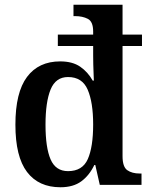

<svg xmlns="http://www.w3.org/2000/svg" viewBox="-20 -780 633 810"><path d="M235 10Q143 10 94 -54.5Q45 -119 45 -254Q45 -390 94 -455.5Q143 -521 234 -521Q286 -521 318.5 -498.5Q351 -476 371 -440H376Q376 -445 375 -465Q374 -485 373.5 -508Q373 -531 373 -547V-586H224V-634H373V-647Q373 -689 350.5 -700.5Q328 -712 297 -712H290V-760H497V-634H579V-586H497V-121Q497 -76 517 -62Q537 -48 569 -48H577V0H401L382 -84H378Q357 -40 323 -15Q289 10 235 10ZM267 -58Q328 -58 350.5 -109Q373 -160 373 -255Q373 -348 350 -401.5Q327 -455 267 -455Q215 -455 193.5 -402.5Q172 -350 172 -254Q172 -157 193.5 -107.5Q215 -58 267 -58Z"/></svg>

Font: Noto Serif Hebrew SemiCondensed SemiBold
Style: Regular
Weight: 600
Width: 4
Designer: Monotype Design Team
Foundry: Monotype Imaging Inc.
Version: Version 2.004; ttfautohint (v1.8.4.7-5d5b)